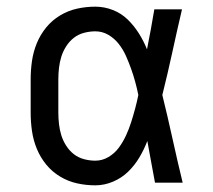

<svg xmlns="http://www.w3.org/2000/svg" viewBox="-20 -548 640 576"><path d="M266 8Q238 8 211 2Q184 -4 160 -18.5Q136 -33 118.5 -54.5Q101 -76 90.5 -101.5Q80 -127 76 -154.5Q72 -182 72 -210V-310Q72 -338 76 -365.5Q80 -393 90.5 -418.5Q101 -444 118.5 -465.5Q136 -487 160 -501.5Q184 -516 211 -522Q238 -528 266 -528Q293 -528 318.5 -518Q344 -508 363 -489.5Q382 -471 396.5 -448Q411 -425 421 -400Q427 -430 432.5 -460Q438 -490 443 -520H526Q511 -456 497 -391.5Q483 -327 467 -263Q483 -198 497.5 -132Q512 -66 528 0H445Q439 -31 433.5 -62Q428 -93 422 -125Q412 -99 398 -75.5Q384 -52 364.5 -33Q345 -14 319 -3Q293 8 266 8ZM266 -66Q287 -66 305.5 -77Q324 -88 336.5 -105Q349 -122 358 -141.5Q367 -161 373.5 -181.5Q380 -202 385.5 -222.5Q391 -243 395 -263Q391 -283 385.5 -303Q380 -323 373 -342.5Q366 -362 357.5 -381Q349 -400 336 -416.5Q323 -433 305 -443.5Q287 -454 266 -454Q249 -454 232 -449.5Q215 -445 201.5 -434.5Q188 -424 178.5 -409Q169 -394 164 -378Q159 -362 157 -344.5Q155 -327 155 -310V-210Q155 -193 157 -175.5Q159 -158 164 -142Q169 -126 178.5 -111Q188 -96 201.5 -85.5Q215 -75 232 -70.5Q249 -66 266 -66Z"/></svg>

Font: Zed Sans Extended
Style: Regular
Weight: 400
Width: 7
Designer: Belleve Invis
Foundry: Belleve Invis
Version: Version 1.0.0; ttfautohint (v1.8.4)